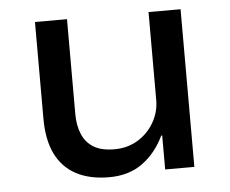

<svg xmlns="http://www.w3.org/2000/svg" viewBox="-43 -545 722 603"><g transform="rotate(-5 318.5 -244.0)"><path d="M278 9Q217 9 174.5 -13.5Q132 -36 110 -80.5Q88 -125 88 -192V-497H189V-197Q189 -162 200.5 -134.5Q212 -107 236.5 -92Q261 -77 302 -77Q343 -77 375.5 -96.5Q408 -116 427 -149Q446 -182 446 -219V-497H547V0H455V-107H452Q426 -53 383 -22Q340 9 278 9Z"/></g></svg>

Font: Nunito Sans 12pt ExtraLight 7pt Medium
Style: Regular
Weight: 500
Version: Version 3.101;gftools[0.9.27]